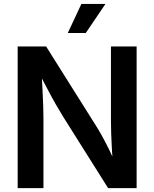

<svg xmlns="http://www.w3.org/2000/svg" viewBox="-20 -966 793 986"><path d="M70.8 0V-727.5H216.8L469.2 -326.2Q484.4 -302.7 501.7 -271.7Q519 -240.7 537.8 -203.1Q556.6 -165.5 574.7 -121.1L560.1 -115.7Q557.1 -155.3 554.7 -198Q552.2 -240.7 551 -279.3Q549.8 -317.9 549.8 -343.3V-727.5H681.6V0H535.2L307.6 -361.3Q287.6 -393.6 268.3 -427Q249 -460.4 226.8 -502.9Q204.6 -545.4 173.8 -603.5L192.9 -606.9Q195.8 -553.7 198.2 -506.1Q200.7 -458.5 201.9 -421.6Q203.1 -384.8 203.1 -361.8V0ZM328.1 -796.4 397.9 -945.8H521.5L420.4 -796.4Z"/></svg>

Font: Inter 17pt SemiBold
Style: Regular
Weight: 600
Version: Version 4.001;git-66647c0bb